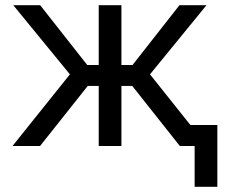

<svg xmlns="http://www.w3.org/2000/svg" viewBox="-20 -559 861 735"><path d="M27.8 0 247.6 -274.4 30.8 -539.1H133.8L314 -310.1H357.9V-539.1H444.8V-310.1H487.3L667 -539.1H770.5L554.2 -274.4L772.9 0H668.5L486.3 -230H444.8V0H357.9V-230H315.9L133.3 0ZM725.1 156.2V0H688.5V-80.6H812V156.2Z"/></svg>

Font: Inter 18pt
Style: Regular
Weight: 400
Designer: Rasmus Andersson
Foundry: rsms
Version: Version 4.001;git-66647c0bb